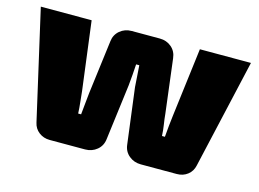

<svg xmlns="http://www.w3.org/2000/svg" viewBox="-74 -629 1025 759"><g transform="rotate(15 438.0 -250.0)"><path d="M868 -500 766 -53Q761 -29 742.5 -14.5Q724 0 698 0H551Q523 0 502.5 -17Q482 -34 479 -62L450 -289Q448 -312 447 -333.5Q446 -355 444 -377H431Q430 -355 428 -333.5Q426 -312 424 -289L395 -62Q392 -34 371.5 -17Q351 0 323 0H178Q153 0 134 -14.5Q115 -29 110 -53L8 -500H216L252 -219Q254 -197 256.5 -175Q259 -153 260 -130H272Q274 -153 276.5 -175Q279 -197 281 -219L309 -439Q312 -466 332 -483Q352 -500 380 -500H495Q523 -500 543 -483Q563 -466 566 -438L593 -219Q595 -197 598.5 -175Q602 -153 603 -130H615Q617 -153 619 -175Q621 -197 624 -219L659 -500Z"/></g></svg>

Font: Exo 2 Black
Style: Regular
Weight: 900
Designer: Natanael Gama
Foundry: Natanael Gama
Version: Version 2.010